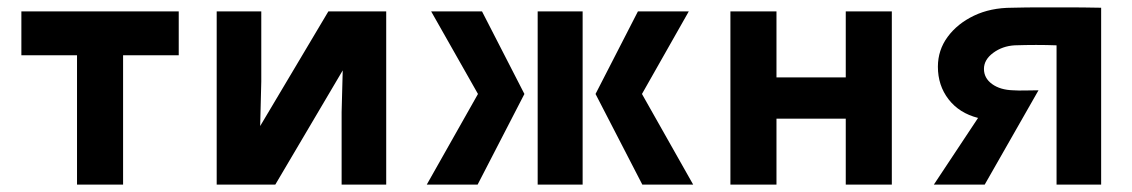

<svg xmlns="http://www.w3.org/2000/svg" viewBox="-20 -501 3073 521"><path d="M314 0H189V-351H38V-470H465V-351H314Z M1028 -470V0H907V-197L910 -310L727 0H568V-470H689V-280L686 -159L871 -470Z M1439 -470H1561V0H1439ZM1596 -246 1711 -470H1849L1722 -246L1861 0H1723ZM1403 -246 1276 0H1138L1277 -246L1150 -470H1288Z M2400 -470V0H2275V-179H2087V0H1962V-470H2087V-291H2275V-470Z M2847 0V-378Q2793 -380 2733 -378Q2700 -376 2675 -357.5Q2650 -339 2650 -314Q2650 -289 2672 -273Q2694 -257 2729 -256Q2743 -255 2762.5 -255.5Q2782 -256 2798 -256L2652 0H2514L2634 -181Q2583 -194 2554 -231.5Q2525 -269 2525 -320Q2525 -365 2551.5 -401Q2578 -437 2623 -458.5Q2668 -480 2726 -480Q2766 -481 2801.5 -481Q2837 -481 2876.5 -481Q2916 -481 2968 -480V0Z"/></svg>

Font: Kreadon
Style: Bold
Weight: 700
Designer: Reiya WATANABE
Foundry: StudioGnu
Version: Version 1.003; ttfautohint (v1.8.4.7-5d5b);gftools[0.9.32]